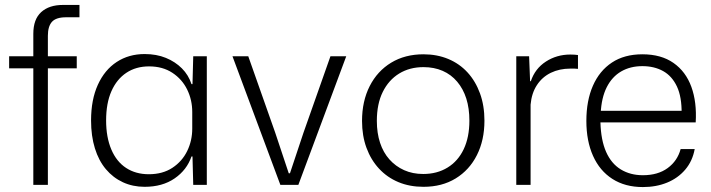

<svg xmlns="http://www.w3.org/2000/svg" viewBox="-20 -749 2880 778"><path d="M115 0V-472H17V-521H115V-612Q115 -671 147 -700Q179 -729 235 -729H302V-679H248Q207 -679 190.5 -660.5Q174 -642 174 -604V-521H291V-472H174V0Z M566 8Q518 8 478 -10.5Q438 -29 409 -63.5Q380 -98 364.5 -148Q349 -198 349 -261Q349 -345 376.5 -405.5Q404 -466 453 -498Q502 -530 566 -530Q614 -530 652 -514.5Q690 -499 717 -472Q744 -445 756 -408H760L763 -521H818V0H763L760 -115H756Q737 -60 687.5 -26Q638 8 566 8ZM583 -43Q639 -43 678.5 -69Q718 -95 738.5 -137Q759 -179 759 -228V-295Q759 -344 738.5 -386Q718 -428 678.5 -454Q639 -480 584 -480Q531 -480 492 -454Q453 -428 431.5 -379.5Q410 -331 410 -261Q410 -193 431 -143.5Q452 -94 491 -68.5Q530 -43 583 -43Z M1116 0 922 -521H986L1095 -212L1150 -47H1155L1210 -212L1319 -521H1383L1189 0Z M1696 8Q1640 8 1594.5 -11Q1549 -30 1516 -65.5Q1483 -101 1465 -150Q1447 -199 1447 -259Q1447 -339 1478 -400Q1509 -461 1565 -495Q1621 -529 1696 -529Q1751 -529 1796.5 -510Q1842 -491 1874.5 -455.5Q1907 -420 1925 -370.5Q1943 -321 1943 -260Q1943 -181 1912.5 -120.5Q1882 -60 1826.5 -26Q1771 8 1696 8ZM1695 -44Q1751 -44 1793.5 -70Q1836 -96 1859 -144.5Q1882 -193 1882 -260Q1882 -310 1869.5 -349.5Q1857 -389 1832.5 -418Q1808 -447 1773.5 -462Q1739 -477 1696 -477Q1640 -477 1597.5 -451Q1555 -425 1531 -376.5Q1507 -328 1507 -259Q1507 -210 1520 -170.5Q1533 -131 1558 -103Q1583 -75 1617.5 -59.5Q1652 -44 1695 -44Z M2072 0V-521H2124L2128 -420H2131Q2148 -471 2192 -499.5Q2236 -528 2291 -528Q2300 -528 2307.5 -527.5Q2315 -527 2322 -526V-470Q2316 -471 2307.5 -471Q2299 -471 2291 -471Q2247 -471 2212 -454Q2177 -437 2155.5 -404Q2134 -371 2130 -325V0Z M2585 9Q2513 9 2461.5 -24Q2410 -57 2383 -117.5Q2356 -178 2356 -259Q2356 -341 2382.5 -401.5Q2409 -462 2459.5 -495.5Q2510 -529 2583 -529Q2659 -529 2709 -494Q2759 -459 2781.5 -397Q2804 -335 2799 -253H2413Q2415 -181 2436 -133.5Q2457 -86 2495.5 -62.5Q2534 -39 2585 -39Q2646 -39 2685.5 -68Q2725 -97 2738 -145H2795Q2786 -96 2756.5 -61.5Q2727 -27 2683 -9Q2639 9 2585 9ZM2414 -289 2407 -300H2749L2742 -287Q2743 -356 2723 -398.5Q2703 -441 2667 -461Q2631 -481 2583 -481Q2534 -481 2497 -459.5Q2460 -438 2438.5 -395.5Q2417 -353 2414 -289Z"/></svg>

Font: Mona Sans ExtraLight Light
Style: Regular
Weight: 300
Version: Version 2.000